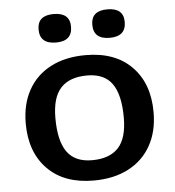

<svg xmlns="http://www.w3.org/2000/svg" viewBox="-52 -760 748 819"><g transform="rotate(-5 322.0 -351.0)"><path d="M316.5 11Q190.5 11 119.5 -61.2Q48.5 -133.5 48.5 -256.5Q48.5 -339 82 -399.2Q115.5 -459.5 178.2 -492.2Q241 -525 328 -525Q454 -525 525 -452.8Q596 -380.5 596 -257.5Q596 -175 562.2 -114.8Q528.5 -54.5 465.8 -21.8Q403 11 316.5 11ZM317 -76Q392 -76 429.8 -116.5Q467.5 -157 467.5 -245.5Q467.5 -343 434 -390.5Q400.5 -438 327 -438Q252 -438 214.2 -397.5Q176.5 -357 176.5 -268.5Q176.5 -171 210.2 -123.5Q244 -76 317 -76ZM207.5 -589.5Q138 -589.5 138 -651.5Q138 -711.5 207.5 -711.5Q277 -711.5 277 -651.5Q277 -589.5 207.5 -589.5ZM437.5 -589.5Q368 -589.5 368 -651.5Q368 -711.5 437.5 -711.5Q507 -711.5 507 -651.5Q507 -589.5 437.5 -589.5Z"/></g></svg>

Font: Newsreader Caption Medium
Style: Regular
Weight: 500
Designer: Hugues Gentile
Foundry: Production Type
Version: Version 1.001